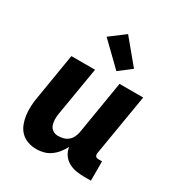

<svg xmlns="http://www.w3.org/2000/svg" viewBox="-183 -900 966 1033"><g transform="rotate(30 300.0 -383.5)"><path d="M194 8Q165 8 139.5 -1Q114 -10 96 -28.5Q78 -47 68.5 -72Q59 -97 55.5 -124Q52 -151 53.5 -179Q55 -207 60 -235L107 -520H254L203 -216Q200 -198 200.5 -180Q201 -162 206.5 -146.5Q212 -131 226 -121.5Q240 -112 258 -112Q274 -112 290.5 -116Q307 -120 320 -130.5Q333 -141 340.5 -156.5Q348 -172 351 -187L406 -520H553L489 -137Q489 -132 489.5 -127Q490 -122 493 -118.5Q496 -115 500.5 -113.5Q505 -112 510 -112H533V8H490Q464 8 439 3.5Q414 -1 393 -13Q372 -25 358 -45.5Q344 -66 341 -91Q330 -70 315 -51Q300 -32 280.5 -18Q261 -4 238.5 2Q216 8 194 8ZM357 -571 219 -705 312 -775 433 -629Z"/></g></svg>

Font: Iosevka Heavy Extended
Style: Italic
Weight: 900
Width: 7
Italic angle: -9°
Monospace: yes
Designer: Belleve Invis
Foundry: Belleve Invis
Version: Version 32.5.0; ttfautohint (v1.8.4)